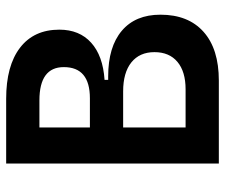

<svg xmlns="http://www.w3.org/2000/svg" viewBox="-74 -660 733 626"><g transform="rotate(-90 293.0 -346.5)"><path d="M73.2 0V-693.4H284.2Q392.1 -693.4 450.9 -648.2Q509.8 -603 509.8 -520Q509.8 -454.6 467.3 -416.3Q424.8 -377.9 346.2 -372.6V-360.8H357.4Q453.6 -360.8 506.1 -316.4Q558.6 -272 558.6 -190.4Q558.6 -99.6 502.7 -49.8Q446.8 0 343.8 0ZM190.9 -108.4H315.4Q373 -108.4 404.8 -135Q436.5 -161.6 436.5 -210Q436.5 -258.3 403.1 -285.2Q369.6 -312 308.6 -312H190.9ZM190.9 -420.4H286.1Q387.7 -420.4 387.7 -505.4Q387.7 -585 279.3 -585H190.9Z"/></g></svg>

Font: Cascadia Mono PL SemiBold
Style: Regular
Weight: 600
Monospace: yes
Designer: Aaron Bell
Foundry: Saja Typeworks
Version: Version 2404.023; ttfautohint (v1.8.4)